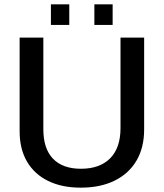

<svg xmlns="http://www.w3.org/2000/svg" viewBox="-20 -863 762 893"><path d="M355.5 9.8Q267.6 9.8 203.9 -21.5Q140.1 -52.7 105.7 -111.3Q71.3 -169.9 71.3 -252.4V-688H181.6V-261.7Q181.6 -171.4 226.6 -124.8Q271.5 -78.1 356.4 -78.1Q444.3 -78.1 492.4 -126.7Q540.5 -175.3 540.5 -267.6V-688H650.4V-260.7Q650.4 -176.3 614.7 -115.7Q579.1 -55.2 512.9 -22.7Q446.8 9.8 355.5 9.8ZM503.9 -842.8V-747.1H418.9V-842.8ZM302.2 -842.8V-747.1H216.8V-842.8Z"/></svg>

Font: Arimo Medium
Style: Regular
Weight: 500
Designer: Steve Matteson
Foundry: Monotype Imaging Inc.
Version: Version 1.33